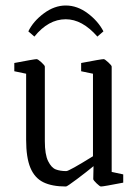

<svg xmlns="http://www.w3.org/2000/svg" viewBox="-20 -669 501 698"><path d="M75 -161V-401L32 -410V-440Q105 -454 113 -454Q118 -454 130.5 -442.5Q143 -431 143 -427V-156Q143 -107 155 -83Q167 -59 183 -53Q199 -47 221 -47Q231 -47 318 -101V-401L275 -410V-440Q348 -454 357 -454Q361 -454 373.5 -442.5Q386 -431 386 -427V-44L428 -35V-5Q356 9 347 9Q343 9 331 -2.5Q319 -14 319 -18L320 -65Q296 -45 260 -18Q224 9 220 9Q169 9 137.5 -6.5Q106 -22 90.5 -59Q75 -96 75 -161ZM83 -555Q101 -592 139.5 -620.5Q178 -649 219 -649Q261 -649 299 -620.5Q337 -592 356 -555L334 -536Q279 -599 219 -599Q156 -599 105 -536Z"/></svg>

Font: Grenze Light
Style: Regular
Weight: 300
Designer: Renata Polastri
Foundry: Omnibus-Type
Version: Version 1.002; ttfautohint (v1.8)